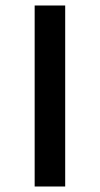

<svg xmlns="http://www.w3.org/2000/svg" viewBox="-20 -678 363 698"><path d="M106 0V-658H217V0Z"/></svg>

Font: Ysabeau SemiBold
Style: Regular
Weight: 600
Designer: Christian Thalmann (Catharsis Fonts)
Version: Version 2.000;gftools[0.9.27.dev2+g8671c4b]